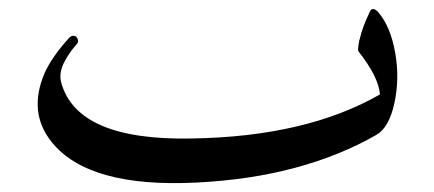

<svg xmlns="http://www.w3.org/2000/svg" viewBox="-20 -399 966 427"><path d="M821 -372Q835 -356 844.5 -333Q854 -310 859 -281Q869 -224 857 -169Q845 -115 817 -99Q737 -53 637 -26Q537 1 417 7Q177 19 95 -83Q42 -149 79 -236Q87 -254 100.5 -273.5Q114 -293 133 -314Q139 -321 146 -319Q151 -318 153 -311Q155 -305 150 -300Q132 -280 121 -257Q111 -235 116 -216Q151 -86 406 -91Q534 -93 638.5 -117.5Q743 -142 825 -189Q822 -228 777 -285Q775 -288 779 -309Q780 -311 780 -312Q785 -336 802 -372Q808 -386 821 -372Z"/></svg>

Font: Amiri
Style: Regular
Weight: 400
Designer: Khaled Hosny
Version: Version 0.114